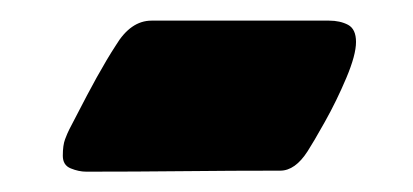

<svg xmlns="http://www.w3.org/2000/svg" viewBox="-20 -339 404 188"><path d="M64.5 -170.9Q57.1 -170.9 49.3 -174.1Q41.5 -177.2 41.5 -186.5Q41.5 -196.8 43.7 -202.6Q45.9 -208.5 47.9 -212.4Q49.3 -214.8 56.9 -229.7Q64.5 -244.6 74.7 -263.2Q85 -281.7 93.3 -294.4Q107.9 -318.8 128.4 -318.8H302.2Q313 -318.8 320.8 -314.7Q328.6 -310.5 328.6 -297.9Q328.6 -285.2 319.1 -262.7Q309.6 -240.2 298.1 -219.7Q286.6 -199.2 281.2 -190.9Q269 -171.9 254.4 -171.9Q207.5 -171.9 159.9 -171.4Q112.3 -170.9 64.5 -170.9Z"/></svg>

Font: David Libre
Style: Bold
Weight: 700
Designer: Ismar David, J. Victor Gaultney, Annie Olsen and Meir Sadan
Foundry: Monotype Imaging Inc. & SIL International
Version: Version 1.100; ttfautohint (v1.8.4.7-5d5b)